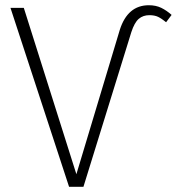

<svg xmlns="http://www.w3.org/2000/svg" viewBox="-20 -714 676 734"><path d="M20 -684H71L272 -48L438 -600Q468 -694 549 -694Q576 -694 596.5 -684Q617 -674 636 -657L615 -629Q598 -643 584.5 -649.5Q571 -656 551 -656Q527 -656 510.5 -642Q494 -628 482 -591L299 0H244Z"/></svg>

Font: FiraGO ExtraLight
Style: Regular
Weight: 200
Designer: bBox Type
Foundry: bBox Type GmbH
Version: Version 1.001